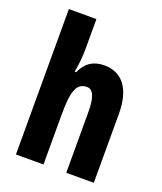

<svg xmlns="http://www.w3.org/2000/svg" viewBox="-140 -917 798 943"><g transform="rotate(20 259.0 -446.0)"><path d="M200 -670V-826H56V-66H200V-325C200 -443 214 -497 271 -497C304 -497 319 -460 319 -383V-66H463V-427C463 -554 411 -626 315 -626C258 -626 218 -599 196 -547H188C195 -583 200 -631 200 -670Z"/></g></svg>

Font: Noto Sans Malayalam UI ExtraCondensed ExtraBold
Style: Regular
Weight: 800
Width: 2
Designer: Jelle Bosma - Monotype Design Team
Foundry: Monotype Imaging Inc.
Version: Version 2.104